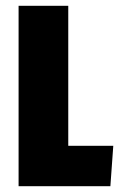

<svg xmlns="http://www.w3.org/2000/svg" viewBox="-20 -641 410 661"><path d="M360 0H44V-621H215V-139H370Z"/></svg>

Font: Passion One
Style: Regular
Weight: 400
Designer: Alejandro Lo Celso
Foundry: Fontstage
Version: Version 1.001